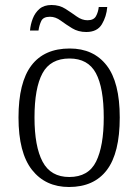

<svg xmlns="http://www.w3.org/2000/svg" viewBox="-20 -738 553 768"><path d="M256 10Q162 10 108 -58.5Q54 -127 54 -268Q54 -408 105.5 -476Q157 -544 259 -544Q354 -544 406.5 -476.5Q459 -409 459 -268Q459 -126 407.5 -58Q356 10 256 10ZM257 -30Q334 -30 364.5 -92Q395 -154 395 -268Q395 -387 363.5 -445.5Q332 -504 258 -504Q182 -504 150 -445Q118 -386 118 -268Q118 -152 150.5 -91Q183 -30 257 -30ZM325 -610Q293 -610 268.5 -625Q244 -640 223 -655.5Q202 -671 180 -671Q153 -671 145 -654Q137 -637 134 -616H100Q102 -640 111 -663.5Q120 -687 138 -702.5Q156 -718 186 -718Q218 -718 242 -702.5Q266 -687 287 -672Q308 -657 330 -657Q355 -657 364 -673.5Q373 -690 375 -710H409Q406 -672 387.5 -641Q369 -610 325 -610Z"/></svg>

Font: Noto Serif SemiCondensed Light
Style: Regular
Weight: 300
Width: 4
Designer: Monotype Design Team
Foundry: Monotype Imaging Inc.
Version: Version 2.013